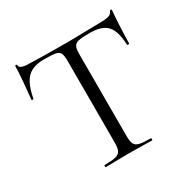

<svg xmlns="http://www.w3.org/2000/svg" viewBox="-148 -796 931 938"><g transform="rotate(-30 317.0 -327.0)"><path d="M49 -466Q49 -464 43.5 -464Q38 -464 38 -466Q42 -502 47 -560Q52 -618 52 -647Q52 -652 57.5 -652Q63 -652 63 -647Q63 -625 117 -625Q203 -622 318 -622Q377 -622 443 -624L511 -625Q547 -625 564.5 -630Q582 -635 587 -650Q588 -654 593 -654Q598 -654 598 -650Q595 -621 592 -562Q589 -503 589 -466Q589 -464 583 -464Q577 -464 577 -466Q574 -544 545 -575.5Q516 -607 449 -607Q404 -607 385 -603Q366 -599 359 -586Q352 -573 352 -542V-81Q352 -50 359 -36Q366 -22 386 -17Q406 -12 449 -12Q452 -12 452 -6Q452 0 449 0Q416 0 396 -1L318 -2L243 -1Q223 0 188 0Q186 0 186 -6Q186 -12 188 -12Q231 -12 251 -17Q271 -22 278.5 -36.5Q286 -51 286 -81V-544Q286 -575 279 -587.5Q272 -600 253 -603.5Q234 -607 188 -607Q126 -607 94.5 -575Q63 -543 49 -466Z"/></g></svg>

Font: Cormorant Infant
Style: Regular
Weight: 400
Designer: Christian Thalmann (Catharsis Fonts)
Foundry: Catharsis Fonts
Version: Version 4.000